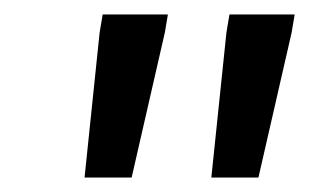

<svg xmlns="http://www.w3.org/2000/svg" viewBox="-20 -670 427 265"><path d="M96.7 -425 117.5 -625 121.7 -650H211.7L207.5 -625L161.7 -425ZM271.7 -425 292.5 -625 296.7 -650H386.7L382.5 -625L336.7 -425Z"/></svg>

Font: Familjen Grotesk
Style: Italic
Weight: 400
Italic angle: -9.46201°
Designer: Anders Wikstroem, Jonas Baeckman, Matilda Gysing, Kristian Moeller
Foundry: Familjen STHLM AB
Version: Version 2.000